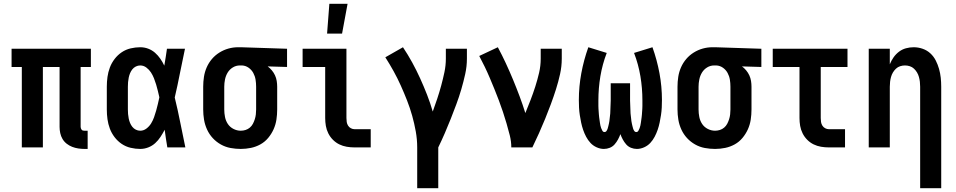

<svg xmlns="http://www.w3.org/2000/svg" viewBox="-20 -777 5040 1012"><path d="M425 8Q409 8 392.5 5.5Q376 3 360.5 -3Q345 -9 331.5 -19.5Q318 -30 309.5 -44.5Q301 -59 297.5 -75.5Q294 -92 294 -108V-424H206V0H95V-424H41V-520H459V-424H405V-108Q405 -104 406.5 -100Q408 -96 410.5 -93Q413 -90 417 -89Q421 -88 425 -88H442V8Z M719 8Q694 8 668.5 2Q643 -4 621.5 -18.5Q600 -33 584 -54Q568 -75 559 -99Q550 -123 546.5 -148.5Q543 -174 543 -200V-320Q543 -346 546.5 -371.5Q550 -397 559 -421Q568 -445 584 -466Q600 -487 621.5 -501.5Q643 -516 668.5 -522Q694 -528 719 -528Q741 -528 761 -520.5Q781 -513 797 -499Q813 -485 825 -467.5Q837 -450 846 -431Q850 -454 853.5 -476Q857 -498 860 -520H955Q941 -456 928.5 -391.5Q916 -327 901 -263Q917 -198 930 -132Q943 -66 957 0H862Q858 -23 854.5 -46.5Q851 -70 848 -93Q838 -74 826 -55.5Q814 -37 798 -22.5Q782 -8 761.5 0Q741 8 719 8ZM719 -88Q737 -88 752 -99.5Q767 -111 776.5 -126.5Q786 -142 792 -159Q798 -176 803 -193.5Q808 -211 812 -228.5Q816 -246 820 -264Q816 -281 812 -298Q808 -315 803 -331.5Q798 -348 791.5 -364.5Q785 -381 775.5 -395.5Q766 -410 751.5 -421Q737 -432 719 -432Q707 -432 696 -426.5Q685 -421 677.5 -411.5Q670 -402 665.5 -391Q661 -380 658.5 -368Q656 -356 655 -344Q654 -332 654 -320V-200Q654 -188 655 -176Q656 -164 658.5 -152Q661 -140 665.5 -129Q670 -118 677.5 -108.5Q685 -99 696 -93.5Q707 -88 719 -88Z M1249 8Q1222 8 1195 3Q1168 -2 1144 -15.5Q1120 -29 1101.5 -49Q1083 -69 1071.5 -94Q1060 -119 1055.5 -146Q1051 -173 1051 -200V-320Q1051 -346 1055 -372Q1059 -398 1069.5 -422Q1080 -446 1097 -466Q1114 -486 1136.5 -500Q1159 -514 1184 -521Q1209 -528 1235 -528H1250L1493 -520V-424L1391 -427Q1403 -418 1413 -406Q1423 -394 1429.5 -380Q1436 -366 1438.5 -350.5Q1441 -335 1441 -320V-200Q1441 -173 1437 -146.5Q1433 -120 1422 -95.5Q1411 -71 1393.5 -50Q1376 -29 1352.5 -16Q1329 -3 1302.5 2.5Q1276 8 1249 8ZM1249 -88Q1262 -88 1274.5 -92Q1287 -96 1297 -104.5Q1307 -113 1313 -124.5Q1319 -136 1323 -148.5Q1327 -161 1328.5 -174Q1330 -187 1330 -200V-320Q1330 -339 1327 -357.5Q1324 -376 1315 -392.5Q1306 -409 1290.5 -420Q1275 -431 1256 -432H1244Q1224 -432 1207 -421.5Q1190 -411 1180 -394.5Q1170 -378 1166 -358.5Q1162 -339 1162 -320V-200Q1162 -180 1166 -160Q1170 -140 1181 -123.5Q1192 -107 1210.5 -97.5Q1229 -88 1249 -88Z M1704 -600 1716 -757H1812L1783 -600ZM1849 0Q1828 0 1807.5 -3.5Q1787 -7 1768.5 -16Q1750 -25 1735 -40Q1720 -55 1710.5 -74Q1701 -93 1697.5 -113.5Q1694 -134 1694 -155V-424H1575V-520H1806V-155Q1806 -144 1807.5 -134Q1809 -124 1814.5 -115Q1820 -106 1829.5 -101Q1839 -96 1849 -96H1934V0Z M2179 215V0Q2179 -42 2171.5 -84Q2164 -126 2152.5 -167Q2141 -208 2125.5 -247.5Q2110 -287 2092.5 -326Q2075 -365 2054.5 -402Q2034 -439 2011 -475L2104 -528Q2130 -489 2152.5 -448Q2175 -407 2194.5 -364Q2214 -321 2231 -277.5Q2248 -234 2261 -189Q2273 -222 2284.5 -256.5Q2296 -291 2305.5 -326Q2315 -361 2322.5 -396.5Q2330 -432 2330 -468V-520H2441V-468Q2441 -427 2432 -386.5Q2423 -346 2411.5 -306.5Q2400 -267 2385.5 -228Q2371 -189 2356 -151Q2341 -113 2324.5 -75Q2308 -37 2290 0V215Z M2675 0Q2675 -32 2667 -63.5Q2659 -95 2650 -126Q2641 -157 2631 -187Q2621 -217 2609.5 -247.5Q2598 -278 2586 -307.5Q2574 -337 2561.5 -366.5Q2549 -396 2535 -425Q2521 -454 2506 -482L2604 -528Q2626 -487 2646 -444Q2666 -401 2684 -357.5Q2702 -314 2718.5 -270Q2735 -226 2749 -181Q2763 -215 2776.5 -250Q2790 -285 2801.5 -321Q2813 -357 2821.5 -393.5Q2830 -430 2830 -468V-520H2941V-468Q2941 -427 2932 -386.5Q2923 -346 2910.5 -306.5Q2898 -267 2883.5 -228Q2869 -189 2853.5 -151Q2838 -113 2821 -75Q2804 -37 2786 0Z M3337 8Q3321 8 3306 2Q3291 -4 3280.5 -16Q3270 -28 3262.5 -42Q3255 -56 3250 -70Q3245 -56 3237.5 -42Q3230 -28 3219.5 -16Q3209 -4 3194 2Q3179 8 3163 8Q3144 8 3125 -0.5Q3106 -9 3092.5 -23.5Q3079 -38 3069.5 -56Q3060 -74 3053.5 -93Q3047 -112 3043 -131.5Q3039 -151 3036 -170.5Q3033 -190 3032 -210Q3031 -230 3031 -250Q3031 -321 3044 -391Q3057 -461 3081 -528L3178 -498Q3155 -438 3144.5 -375Q3134 -312 3134 -248Q3134 -241 3134 -233.5Q3134 -226 3134 -218.5Q3134 -211 3134.5 -203.5Q3135 -196 3135.5 -189Q3136 -182 3136.5 -174.5Q3137 -167 3138 -159.5Q3139 -152 3140 -145Q3141 -138 3142 -130.5Q3143 -123 3144.5 -116Q3146 -109 3148.5 -102Q3151 -95 3155 -88Q3159 -81 3166 -81Q3173 -81 3177 -87Q3181 -93 3183 -99.5Q3185 -106 3186.5 -112.5Q3188 -119 3189.5 -125.5Q3191 -132 3192 -139Q3193 -146 3193.5 -152.5Q3194 -159 3195 -165.5Q3196 -172 3196.5 -179Q3197 -186 3197 -192.5Q3197 -199 3197.5 -206Q3198 -213 3198 -219.5Q3198 -226 3198.5 -233Q3199 -240 3199 -246.5Q3199 -253 3199 -260V-338H3301V-260Q3301 -253 3301 -246.5Q3301 -240 3301.5 -233Q3302 -226 3302 -219.5Q3302 -213 3302.5 -206Q3303 -199 3303 -192.5Q3303 -186 3303.5 -179Q3304 -172 3305 -165.5Q3306 -159 3306.5 -152.5Q3307 -146 3308 -139Q3309 -132 3310.5 -125.5Q3312 -119 3313.5 -112.5Q3315 -106 3317 -99.5Q3319 -93 3323 -87Q3327 -81 3334 -81Q3341 -81 3345 -88Q3349 -95 3351.5 -102Q3354 -109 3355.5 -116Q3357 -123 3358 -130.5Q3359 -138 3360 -145Q3361 -152 3362 -159.5Q3363 -167 3363.5 -174.5Q3364 -182 3364.5 -189Q3365 -196 3365.5 -203.5Q3366 -211 3366 -218.5Q3366 -226 3366 -233.5Q3366 -241 3366 -248Q3366 -312 3355.5 -375Q3345 -438 3322 -498L3419 -528Q3443 -461 3456 -391Q3469 -321 3469 -250Q3469 -230 3468 -210Q3467 -190 3464 -170.5Q3461 -151 3457 -131.5Q3453 -112 3446.5 -93Q3440 -74 3430.5 -56Q3421 -38 3407.5 -23.5Q3394 -9 3375 -0.5Q3356 8 3337 8Z M3749 8Q3722 8 3695 3Q3668 -2 3644 -15.5Q3620 -29 3601.5 -49Q3583 -69 3571.5 -94Q3560 -119 3555.5 -146Q3551 -173 3551 -200V-320Q3551 -346 3555 -372Q3559 -398 3569.5 -422Q3580 -446 3597 -466Q3614 -486 3636.5 -500Q3659 -514 3684 -521Q3709 -528 3735 -528H3750L3993 -520V-424L3891 -427Q3903 -418 3913 -406Q3923 -394 3929.5 -380Q3936 -366 3938.5 -350.5Q3941 -335 3941 -320V-200Q3941 -173 3937 -146.5Q3933 -120 3922 -95.5Q3911 -71 3893.5 -50Q3876 -29 3852.5 -16Q3829 -3 3802.5 2.5Q3776 8 3749 8ZM3749 -88Q3762 -88 3774.5 -92Q3787 -96 3797 -104.5Q3807 -113 3813 -124.5Q3819 -136 3823 -148.5Q3827 -161 3828.5 -174Q3830 -187 3830 -200V-320Q3830 -339 3827 -357.5Q3824 -376 3815 -392.5Q3806 -409 3790.5 -420Q3775 -431 3756 -432H3744Q3724 -432 3707 -421.5Q3690 -411 3680 -394.5Q3670 -378 3666 -358.5Q3662 -339 3662 -320V-200Q3662 -180 3666 -160Q3670 -140 3681 -123.5Q3692 -107 3710.5 -97.5Q3729 -88 3749 -88Z M4349 0Q4328 0 4307.5 -3.5Q4287 -7 4268.5 -16Q4250 -25 4235 -40Q4220 -55 4210.5 -74Q4201 -93 4197.5 -113.5Q4194 -134 4194 -155V-424H4053V-520H4447V-424H4306V-155Q4306 -144 4307.5 -134Q4309 -124 4314.5 -115Q4320 -106 4329.5 -101Q4339 -96 4349 -96H4434V0Z M4830 215V-320Q4830 -333 4828.5 -346Q4827 -359 4823.5 -371.5Q4820 -384 4813.5 -395Q4807 -406 4797.5 -415Q4788 -424 4775.5 -428Q4763 -432 4750 -432Q4737 -432 4724.5 -428Q4712 -424 4702.5 -415Q4693 -406 4686.5 -395Q4680 -384 4676.5 -371.5Q4673 -359 4671.5 -346Q4670 -333 4670 -320V0H4559V-520H4670V-438Q4678 -458 4690 -475Q4702 -492 4718.5 -504.5Q4735 -517 4755 -522.5Q4775 -528 4796 -528Q4820 -528 4843 -520Q4866 -512 4883.5 -496Q4901 -480 4912 -458.5Q4923 -437 4929.5 -414Q4936 -391 4938.5 -367.5Q4941 -344 4941 -320V215Z"/></svg>

Font: Iosevka Algr
Style: Bold
Weight: 700
Monospace: yes
Designer: Belleve Invis
Foundry: Belleve Invis
Version: Version 26.0.2; ttfautohint (v1.8.3)